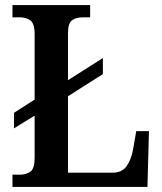

<svg xmlns="http://www.w3.org/2000/svg" viewBox="-20 -734 638 754"><path d="M29 0V-48H59Q83 -48 99.5 -60Q116 -72 116 -114V-280L35 -230V-291L116 -343V-599Q116 -642 99 -654Q82 -666 57 -666H29V-714H334V-666H305Q279 -666 263 -654.5Q247 -643 247 -603V-419L384 -506V-443L247 -356V-56H423Q458 -56 476 -80Q494 -104 502 -144L515 -219H565L559 0Z"/></svg>

Font: Noto Serif SemiCondensed SemiBold
Style: Regular
Weight: 600
Width: 4
Designer: Monotype Design Team
Foundry: Monotype Imaging Inc.
Version: Version 2.013; ttfautohint (v1.8.4.7-5d5b)